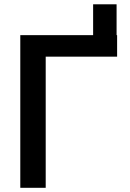

<svg xmlns="http://www.w3.org/2000/svg" viewBox="-20 -895 621 915"><path d="M423.8 -627.4V-874.5H535.6V-627.4ZM538.1 -727.5V-625H197.8V0H76.7V-727.5Z"/></svg>

Font: Inter Cardless
Style: Medium
Weight: 500
Designer: Rasmus Andersson
Foundry: rsms
Version: Version 4.001;git-9221beed3